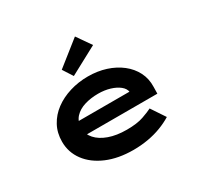

<svg xmlns="http://www.w3.org/2000/svg" viewBox="-168 -1010 1268 1225"><g transform="rotate(-30 465.5 -397.0)"><path d="M484 10Q373 10 289.5 -25.5Q206 -61 160 -123Q114 -185 114 -263Q114 -328 142 -379.5Q170 -431 218.5 -467Q267 -503 330.5 -522.5Q394 -542 464 -542Q535 -542 595.5 -522.5Q656 -503 701.5 -467.5Q747 -432 772 -383Q797 -334 795 -274L794 -225H231L208 -325H664L647 -302V-322Q643 -349 617.5 -369.5Q592 -390 552.5 -402Q513 -414 466 -414Q412 -414 366 -400Q320 -386 292 -355.5Q264 -325 264 -275Q264 -232 294.5 -197.5Q325 -163 380.5 -143Q436 -123 511 -123Q587 -123 634 -139.5Q681 -156 704 -168L772 -66Q735 -43 689 -25.5Q643 -8 591 1Q539 10 484 10ZM389 -589 342 -662 521 -804 594 -699Z"/></g></svg>

Font: Lexend Zetta
Style: Bold
Weight: 700
Designer: Bonnie Shaver-Troup, Thomas Jockin
Foundry: Lexend
Version: Version 1.007